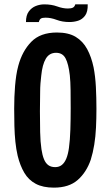

<svg xmlns="http://www.w3.org/2000/svg" viewBox="-20 -855 507 880"><path d="M227 5Q177 5 144 -12.5Q111 -30 91.5 -63Q72 -96 61 -141Q54 -171 50.5 -205Q47 -239 46 -277.5Q45 -316 45 -357Q45 -384 46 -410Q47 -436 49 -460.5Q51 -485 54.5 -508.5Q58 -532 64 -554Q82 -621 123.5 -663.5Q165 -706 241 -706Q294 -706 327 -686Q360 -666 379.5 -630Q399 -594 409 -546Q417 -505 419.5 -456Q422 -407 422 -356Q422 -312 420 -270.5Q418 -229 412 -192Q406 -155 396 -123Q376 -65 336 -30Q296 5 227 5ZM233 -89Q251 -89 263.5 -99Q276 -109 284 -128.5Q292 -148 296 -177Q301 -213 302.5 -261Q304 -309 304 -359Q304 -402 303.5 -441.5Q303 -481 300 -510Q294 -562 280.5 -587.5Q267 -613 237 -613Q206 -613 190 -586Q174 -559 169 -508Q167 -492 165.5 -473Q164 -454 164 -433Q164 -412 163.5 -389.5Q163 -367 163 -346Q163 -296 164 -250Q165 -204 170 -171Q174 -144 181.5 -125.5Q189 -107 201.5 -98Q214 -89 233 -89ZM158 -754H99Q99 -785 112 -802.5Q125 -820 144 -827.5Q163 -835 183 -835Q216 -835 242 -825.5Q268 -816 291 -816Q306 -816 314 -820Q322 -824 325 -835H382Q383 -801 370 -783.5Q357 -766 338 -760Q319 -754 298 -754Q266 -754 239.5 -764Q213 -774 189 -774Q174 -774 167.5 -770Q161 -766 158 -754Z"/></svg>

Font: Truculenta
Style: Bold
Weight: 700
Designer: Ivan Castro, Eva Sanz & Omnibus-Type Team
Foundry: Omnibus-Type
Version: Version 1.002